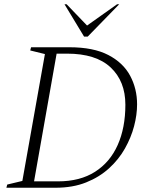

<svg xmlns="http://www.w3.org/2000/svg" viewBox="-20 -882 719 902"><path d="M10 0 14 -15 85 -32 191 -628 122 -645 126 -660H306Q419 -660 489 -623.5Q559 -587 591.5 -526Q624 -465 624 -392Q624 -343 610 -289.5Q596 -236 567 -184.5Q538 -133 492.5 -91.5Q447 -50 384.5 -25Q322 0 241 0ZM295 -630H246L140 -30H253Q356 -30 426.5 -75Q497 -120 533 -201Q569 -282 569 -390Q569 -500 500 -565Q431 -630 295 -630ZM375 -710 283 -862H293L389 -762L530 -862H540L392 -710Z"/></svg>

Font: Spectral ExtraLight
Style: Italic
Weight: 275
Italic angle: -10°
Designer: Jean-Baptiste Levee
Foundry: Production Type
Version: Version 2.001